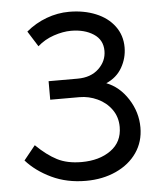

<svg xmlns="http://www.w3.org/2000/svg" viewBox="-50 -708 646 764"><g transform="rotate(-5 273.0 -326.0)"><path d="M26 -90 72 -147Q115 -105 155 -84.5Q195 -64 252 -64Q323 -64 369 -97Q415 -130 415 -190Q415 -230 393.5 -260Q372 -290 337.5 -306Q303 -322 266 -322H149V-396H265Q318 -396 349.5 -426Q381 -456 381 -497Q381 -541 345 -564.5Q309 -588 255 -588Q223 -588 186 -575.5Q149 -563 121 -538L82 -600Q119 -631 163.5 -647.5Q208 -664 254 -664Q313 -664 360.5 -644.5Q408 -625 435 -588.5Q462 -552 462 -504Q462 -461 440.5 -423.5Q419 -386 377 -368Q429 -348 463 -295Q497 -242 497 -181Q497 -124 467 -80.5Q437 -37 383.5 -12.5Q330 12 263 12Q187 12 126 -17Q65 -46 26 -90Z"/></g></svg>

Font: Bellota Text
Style: Bold
Weight: 700
Designer: Kemie Guaida
Foundry: Kemie Guaida
Version: Version 4.001